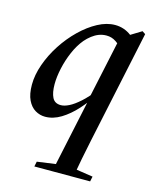

<svg xmlns="http://www.w3.org/2000/svg" viewBox="-110 -558 719 881"><g transform="rotate(15 249.5 -117.0)"><path d="M126 14Q101 14 79 1Q57 -12 43.5 -40Q30 -68 30 -113Q30 -159 48 -210Q66 -261 96.5 -308Q127 -355 166 -393Q205 -431 247 -453.5Q289 -476 329 -476Q350 -476 369.5 -469.5Q389 -463 406 -450Q423 -437 436 -418L384 -374Q368 -392 348 -405.5Q328 -419 303 -419Q284 -419 267 -412.5Q250 -406 234.5 -394Q219 -382 206 -367Q182 -338 165 -298.5Q148 -259 139 -217.5Q130 -176 130 -142Q130 -102 141.5 -79Q153 -56 182 -56Q199 -56 221 -67Q243 -78 270.5 -102.5Q298 -127 329 -167L341 -148H332Q305 -105 271.5 -68Q238 -31 201 -8.5Q164 14 126 14ZM138 247 143 223 251 208H309L408 223L403 247ZM223 247 300 -114 301 -126 365 -425 372 -429 457 -481 472 -471 358 66Q348 112 339.5 157Q331 202 323 247Z"/></g></svg>

Font: Source Serif 4 48pt SemiBold
Style: Italic
Weight: 600
Italic angle: -12°
Designer: Frank Grießhammer
Foundry: Adobe Systems Incorporated
Version: Version 4.004;hotconv 1.0.116;makeotfexe 2.5.65601